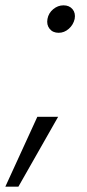

<svg xmlns="http://www.w3.org/2000/svg" viewBox="-80 -554 327 720"><path d="M200 -483Q195 -461 178 -446Q161 -431 140 -431Q118 -431 106 -446Q94 -461 98 -483Q102 -505 119.5 -519.5Q137 -534 158 -534Q180 -534 192 -519.5Q204 -505 200 -483ZM60 -116H138L-11 146H-60Z"/></svg>

Font: SVN-Poppins Light
Style: Italic
Weight: 300
Italic angle: -10°
Designer: Ninad Kale (Devanagari), Jonny Pinhorn (Latin)
Foundry: Indian Type Foundry
Version: Version 3.002 2017; ttfautohint (v1.8.3)